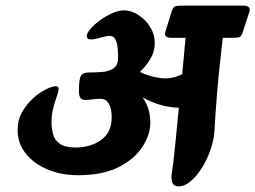

<svg xmlns="http://www.w3.org/2000/svg" viewBox="-20 -645 912 686"><path d="M43 -181Q43 -133 72 -96.5Q101 -60 150 -39.5Q199 -19 259 -19Q347 -19 404 -48Q461 -77 489 -120.5Q517 -164 517 -207Q517 -235 509.5 -257.5Q502 -280 489 -297Q514 -283 545.5 -272.5Q577 -262 619 -260Q612 -189 607 -137.5Q602 -86 599 -62Q596 -44 593.5 -24.5Q591 -5 596 8Q601 21 618 21Q640 21 662 2Q684 -17 702.5 -47Q721 -77 732.5 -111Q744 -145 746 -174Q750 -245 755.5 -311.5Q761 -378 767 -430Q773 -482 776 -510H811Q825 -510 833.5 -511.5Q842 -513 847 -529L871 -603Q878 -625 848 -625H643Q620 -625 609.5 -623.5Q599 -622 594 -606L571 -532Q564 -510 592 -510H643L631 -380Q591 -360 550 -366.5Q509 -373 480 -388Q501 -408 517 -434Q533 -460 533 -491Q533 -522 516.5 -548.5Q500 -575 474.5 -591.5Q449 -608 423 -608Q403 -608 380 -597.5Q357 -587 336.5 -572Q316 -557 303 -541.5Q290 -526 290 -517Q290 -504 305 -504Q312 -504 325 -507Q338 -510 351 -513.5Q364 -517 371 -517Q385 -517 391.5 -505.5Q398 -494 400 -476.5Q402 -459 402 -440Q402 -412 386 -401Q370 -390 346 -388Q322 -386 297 -386Q275 -386 268.5 -373Q262 -360 262 -320Q262 -304 267 -296Q272 -288 285 -288Q298 -288 310.5 -290Q323 -292 339 -292Q353 -292 361.5 -284Q370 -276 374.5 -261Q379 -246 379 -226Q379 -172 341.5 -145Q304 -118 250 -118Q212 -118 193.5 -131.5Q175 -145 169.5 -166Q164 -187 164 -208Q164 -235 170 -258Q176 -281 182.5 -299Q189 -317 189.5 -327Q190 -337 179 -337Q167 -337 144.5 -326Q122 -315 99 -294.5Q76 -274 59.5 -245.5Q43 -217 43 -181Z"/></svg>

Font: Alkatra
Style: Bold
Weight: 700
Designer: Suman Bhandary
Version: Version 1.100;gftools[0.9.22]